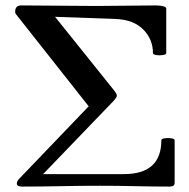

<svg xmlns="http://www.w3.org/2000/svg" viewBox="-20 -685 697 708"><path d="M62 3Q42 3 42 -8Q42 -17 51 -26L307 -293L41 -630Q36 -634 36 -642Q36 -665 58 -665Q125 -665 197 -664Q269 -663 336 -663Q391 -663 445 -664Q499 -665 554 -665Q571 -665 582 -662Q593 -659 593 -654V-489Q593 -484 580.5 -482Q568 -480 556 -482Q544 -484 544 -489Q544 -540 508.5 -576Q473 -612 408 -615L183 -623L398 -355Q411 -339 411 -332Q411 -328 407 -323Q403 -318 398 -312L139 -43H437Q575 -43 575 -168Q575 -173 587 -175Q599 -177 611.5 -175Q624 -173 624 -168V-11Q624 3 607 3Q542 3 478 1.5Q414 0 349 0Q277 0 205 1.5Q133 3 62 3Z"/></svg>

Font: Junicode SmExp
Style: Bold
Weight: 700
Width: 6
Designer: Peter S. Baker
Version: Version 2.205; ttfautohint (v1.8.4)